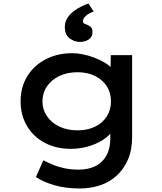

<svg xmlns="http://www.w3.org/2000/svg" viewBox="-20 -840 922 1090"><path d="M434 230Q351 230 287 211Q223 192 184 165L226 70Q249 82 278.5 94.5Q308 107 345 115Q382 123 426 123Q482 123 522 103Q562 83 584 43.5Q606 4 606 -53V-124L624 -117Q619 -88 583.5 -59.5Q548 -31 494.5 -13Q441 5 382 5Q298 5 233.5 -29.5Q169 -64 133 -125Q97 -186 97 -265Q97 -345 134.5 -406.5Q172 -468 238.5 -503Q305 -538 391 -538Q416 -538 448 -532Q480 -526 512 -514Q544 -502 571 -486.5Q598 -471 615 -452.5Q632 -434 633 -413L607 -405L609 -527H730V-62Q730 11 706.5 65.5Q683 120 642.5 157Q602 194 548 212Q494 230 434 230ZM420 -100Q477 -100 520 -121Q563 -142 586.5 -179.5Q610 -217 610 -264Q610 -313 586.5 -350Q563 -387 520 -408.5Q477 -430 420 -430Q362 -430 317 -408.5Q272 -387 246.5 -349.5Q221 -312 221 -264Q221 -218 246.5 -180.5Q272 -143 317 -121.5Q362 -100 420 -100ZM433 -602Q402 -602 375 -622.5Q348 -643 348 -687Q348 -714 361.5 -736Q375 -758 396 -774.5Q417 -791 440.5 -802.5Q464 -814 482 -820L512 -774Q499 -771 484.5 -762.5Q470 -754 460.5 -742.5Q451 -731 451 -720Q451 -710 457.5 -706.5Q464 -703 473 -700Q486 -695 495.5 -687Q505 -679 505 -657Q505 -630 484 -616Q463 -602 433 -602Z"/></svg>

Font: Lexend Mega Medium
Style: Regular
Weight: 500
Version: Version 1.007